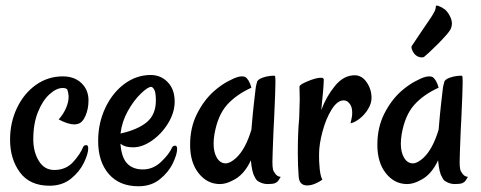

<svg xmlns="http://www.w3.org/2000/svg" viewBox="-20 -648 1700 679"><path d="M15.6 -154.3Q15.6 -214.8 40 -266.1Q64.5 -317.4 106.9 -347.7Q149.4 -377.9 202.1 -377.9Q243.2 -377.9 268.1 -354Q293 -330.1 293 -293Q293 -263.7 282.7 -239.3Q272.5 -214.8 255.9 -210Q248 -208 243.2 -208Q220.7 -208 187.5 -225.6Q204.1 -244.1 213.4 -265.6Q222.7 -287.1 222.7 -305.7Q222.7 -311.5 220.7 -321.3Q219.7 -328.1 216.8 -333Q210.9 -336.9 202.1 -336.9Q179.7 -336.9 155.3 -314.9Q130.9 -293 114.3 -252Q97.7 -210.9 97.7 -155.3Q97.7 -111.3 117.2 -79.1Q136.7 -46.9 171.9 -46.9Q212.9 -46.9 238.3 -74.7Q263.7 -102.5 274.4 -128.9Q277.3 -134.8 285.2 -134.8Q292 -134.8 292 -123Q292 -104.5 276.9 -72.8Q261.7 -41 231 -16.1Q200.2 8.8 155.3 8.8Q85 8.8 50.3 -38.6Q15.6 -85.9 15.6 -154.3Z M327.1 -149.4Q327.1 -212.9 352.5 -266.6Q377.9 -320.3 420.4 -351.6Q462.9 -382.8 512.7 -382.8Q548.8 -382.8 573.2 -357.4Q597.7 -332 597.7 -289.1Q597.7 -250 574.7 -212.4Q551.8 -174.8 517.6 -150.9Q483.4 -127 451.2 -127Q435.5 -127 425.3 -129.9Q415 -132.8 406.2 -139.6V-136.7Q410.2 -89.8 430.2 -69.3Q450.2 -48.8 485.4 -48.8Q521.5 -48.8 549.8 -75.7Q578.1 -102.5 588.9 -127Q591.8 -132.8 599.6 -132.8Q606.4 -132.8 606.4 -121.1Q606.4 -102.5 591.3 -70.8Q576.2 -39.1 545.4 -14.2Q514.6 10.7 469.7 10.7Q402.3 10.7 364.7 -32.7Q327.1 -76.2 327.1 -149.4ZM531.2 -292Q531.2 -321.3 525.4 -331.1Q519.5 -340.8 514.6 -340.8Q502.9 -340.8 478 -316.9Q453.1 -293 432.1 -255.4Q411.1 -217.8 406.2 -175.8Q467.8 -189.5 499.5 -216.3Q531.2 -243.2 531.2 -292Z M652.3 -135.7Q652.3 -197.3 676.8 -245.6Q701.2 -293.9 736.3 -325.2Q760.7 -346.7 785.2 -359.9Q809.6 -373 822.3 -376Q828.1 -377.9 836.9 -377.9Q848.6 -377.9 854.5 -369.1L859.4 -362.3Q865.2 -352.5 869.1 -337.9Q815.4 -313.5 782.7 -276.9Q750 -240.2 738.3 -172.9Q735.4 -155.3 735.4 -139.6Q735.4 -109.4 747.1 -89.8Q758.8 -70.3 778.3 -70.3Q793.9 -70.3 815.4 -89.8Q848.6 -121.1 869.1 -189.5Q874 -249 877.9 -282.2L883.8 -333Q884.8 -342.8 886.7 -349.1Q888.7 -355.5 889.6 -360.4Q894.5 -368.2 907.7 -373Q920.9 -377.9 934.6 -379.4Q948.2 -380.9 952.1 -379.9Q954.1 -377.9 954.1 -357.4Q954.1 -331.1 949.2 -223.6L947.3 -188.5Q943.4 -92.8 943.4 -75.2Q943.4 -57.6 945.3 -49.8Q946.3 -43 951.2 -37.1Q959 -23.4 972.7 -22.5Q963.9 -6.8 959 -3.9L952.1 0Q943.4 2.9 925.8 2.9Q908.2 2.9 891.6 -7.8Q884.8 -12.7 880.9 -22.5Q871.1 -37.1 867.2 -81.1Q842.8 -28.3 802.7 -9.8Q779.3 2.9 757.8 2.9Q712.9 2.9 682.6 -35.2Q652.3 -73.2 652.3 -135.7Z M1066.4 7.8Q1037.1 7.8 1036.1 -26.4Q1033.2 -60.5 1033.2 -108.4Q1033.2 -179.7 1038.1 -230.5L1040 -296.9L1039.1 -341.8Q1039.1 -348.6 1068.4 -360.8Q1097.7 -373 1114.3 -373Q1125 -373 1125 -367.2Q1125 -341.8 1116.2 -258.8Q1133.8 -306.6 1164.6 -344.2Q1195.3 -381.8 1234.4 -381.8Q1259.8 -381.8 1276.9 -356.9Q1293.9 -332 1293.9 -301.8Q1293.9 -282.2 1281.7 -262.2Q1269.5 -242.2 1252 -228.5Q1234.4 -214.8 1219.7 -211.9Q1225.6 -235.4 1225.6 -249Q1225.6 -272.5 1214.8 -283.2Q1207 -293 1195.3 -293Q1172.9 -293 1152.8 -260.7Q1132.8 -228.5 1120.6 -183.1Q1108.4 -137.7 1108.4 -103.5V-92.8Q1108.4 -75.2 1109.4 -67.4Q1111.3 -27.3 1120.1 -12.7Q1111.3 -5.9 1095.7 1Q1080.1 7.8 1066.4 7.8Z M1314.5 -135.7Q1314.5 -197.3 1338.9 -245.6Q1363.3 -293.9 1398.4 -325.2Q1422.9 -346.7 1447.3 -359.9Q1471.7 -373 1484.4 -376Q1490.2 -377.9 1499 -377.9Q1510.7 -377.9 1516.6 -369.1L1521.5 -362.3Q1527.3 -352.5 1531.2 -337.9Q1477.5 -313.5 1444.8 -276.9Q1412.1 -240.2 1400.4 -172.9Q1397.5 -155.3 1397.5 -139.6Q1397.5 -109.4 1409.2 -89.8Q1420.9 -70.3 1440.4 -70.3Q1456.1 -70.3 1477.5 -89.8Q1510.7 -121.1 1531.2 -189.5Q1536.1 -249 1540 -282.2L1545.9 -333Q1546.9 -342.8 1548.8 -349.1Q1550.8 -355.5 1551.8 -360.4Q1556.6 -368.2 1569.8 -373Q1583 -377.9 1596.7 -379.4Q1610.4 -380.9 1614.3 -379.9Q1616.2 -377.9 1616.2 -357.4Q1616.2 -331.1 1611.3 -223.6L1609.4 -188.5Q1605.5 -92.8 1605.5 -75.2Q1605.5 -57.6 1607.4 -49.8Q1608.4 -43 1613.3 -37.1Q1621.1 -23.4 1634.8 -22.5Q1626 -6.8 1621.1 -3.9L1614.3 0Q1605.5 2.9 1587.9 2.9Q1570.3 2.9 1553.7 -7.8Q1546.9 -12.7 1543 -22.5Q1533.2 -37.1 1529.3 -81.1Q1504.9 -28.3 1464.8 -9.8Q1441.4 2.9 1419.9 2.9Q1375 2.9 1344.7 -35.2Q1314.5 -73.2 1314.5 -135.7ZM1575.2 -548.8Q1572.3 -540 1558.1 -523.9Q1543.9 -507.8 1527.8 -491.7Q1511.7 -475.6 1498 -462.9Q1484.4 -450.2 1481.4 -448.2Q1476.6 -443.4 1464.8 -445.8Q1453.1 -448.2 1444.3 -459Q1441.4 -462.9 1439.5 -466.8Q1437.5 -470.7 1436 -475.1Q1434.6 -479.5 1435.5 -484.4Q1460 -520.5 1474.1 -542Q1488.3 -563.5 1496.1 -574.2L1507.8 -591.8Q1512.7 -599.6 1517.1 -608.4Q1521.5 -617.2 1521.5 -627.9Q1526.4 -628.9 1531.7 -626.5Q1537.1 -624 1542 -622.1Q1546.9 -618.2 1552.7 -615.2Q1565.4 -604.5 1573.7 -585.4Q1582 -566.4 1575.2 -548.8Z"/></svg>

Font: BKP Parklife Text
Style: Regular
Weight: 400
Designer: Font Diner, Inc.; LA MECHKY PLUS GmbH
Foundry: Font Diner, Inc.; LA MECHKY PLUS GmbH
Version: Version 1.007